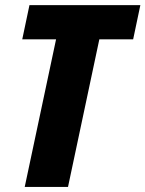

<svg xmlns="http://www.w3.org/2000/svg" viewBox="-20 -734 571 754"><path d="M502.9 -579.6H370.1L247.1 0H77.1L200.2 -579.6H67.4L95.7 -713.9H531.2Z"/></svg>

Font: Open Sans Hebrew Condensed Extra Bold
Style: Italic
Weight: 800
Width: 3
Italic angle: -12°
Foundry: Ascender Corporation, Yanek Iontef
Version: Version 2.001;PS 002.001;hotconv 1.0.70;makeotf.lib2.5.58329